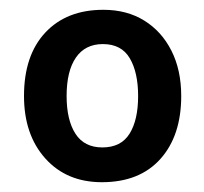

<svg xmlns="http://www.w3.org/2000/svg" viewBox="-20 -743 417 392"><path d="M350 -547Q350 -466 307.5 -418.5Q265 -371 188 -371Q116 -371 72.5 -419.5Q29 -468 29 -547Q29 -630 72.5 -676.5Q116 -723 191 -723Q239 -723 274.5 -701Q310 -679 330 -639.5Q350 -600 350 -547ZM116 -547Q116 -498 134 -470Q152 -442 189 -442Q227 -442 244.5 -470Q262 -498 262 -547Q262 -595 245 -624Q228 -653 190 -653Q154 -653 135 -625.5Q116 -598 116 -547Z"/></svg>

Font: Noto Sans Hebrew Thin SemiBold
Style: Regular
Weight: 600
Version: Version 3.001